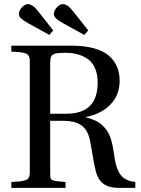

<svg xmlns="http://www.w3.org/2000/svg" viewBox="-20 -914 684 934"><path d="M71.8 -846.2Q71.8 -861.8 86.4 -877.9Q101.1 -894 116.2 -894Q126 -894 136.2 -887.5Q146.5 -880.9 152.8 -874Q159.2 -867.2 168.9 -855L238.8 -766.1L220.2 -744.1L119.1 -799.8Q91.3 -815.9 81.5 -825.2Q71.8 -834.5 71.8 -846.2ZM242.2 -846.2Q242.2 -862.3 256.6 -878.2Q271 -894 286.1 -894Q295.9 -894 306.2 -887.5Q316.4 -880.9 322.8 -874Q329.1 -867.2 338.9 -855L409.2 -766.1L390.1 -744.1L289.1 -799.8Q261.2 -815.9 251.7 -825.2Q242.2 -834.5 242.2 -846.2ZM35.2 0V-28.8Q60.5 -30.3 72.8 -31.2Q85 -32.2 97.2 -35.6Q109.4 -39.1 113.3 -41.7Q117.2 -44.4 120.8 -52.7Q124.5 -61 124.8 -68.6Q125 -76.2 125 -92.8V-599.1Q125 -615.7 124.8 -623.3Q124.5 -630.9 120.8 -639.2Q117.2 -647.5 113.3 -650.1Q109.4 -652.8 97.2 -656.2Q85 -659.7 72.8 -660.6Q60.5 -661.6 35.2 -663.1V-691.9H327.1Q390.6 -691.9 437.3 -679Q483.9 -666 510.5 -642.3Q537.1 -618.7 549.6 -588.6Q562 -558.6 562 -521Q562 -451.7 517.1 -405.5Q472.2 -359.4 398.9 -345.2V-342.8Q424.8 -336.4 444.8 -326.9Q464.8 -317.4 478.8 -303.7Q492.7 -290 502.2 -275.9Q511.7 -261.7 518.1 -241.7Q524.4 -221.7 528.1 -204.1Q531.7 -186.5 535.2 -161.1Q539.1 -131.8 544.2 -112.3Q549.3 -92.8 560.3 -73.2Q571.3 -53.7 590.6 -42.7Q609.9 -31.7 638.2 -28.8V0H557.1Q510.7 0 483.2 -19.8Q455.6 -39.6 444.8 -85.9Q438.5 -111.3 428.7 -169.2Q418.9 -227.1 416 -238.8Q403.8 -286.6 372.8 -306.4Q341.8 -326.2 293 -326.2H224.1V-92.8Q224.1 -60.5 224.6 -54.2Q225.1 -47.9 227.1 -44.9Q228 -43 229.7 -41.3Q231.4 -39.6 234.1 -38.3Q236.8 -37.1 239.3 -36.1Q241.7 -35.2 246.1 -34.4Q250.5 -33.7 253.9 -33.2Q257.3 -32.7 263.2 -32Q269 -31.2 273.4 -31Q277.8 -30.8 285.6 -30Q293.5 -29.3 298.8 -28.8V0ZM224.1 -360.8H303.2Q455.1 -360.8 455.1 -512.2Q455.1 -554.7 441.2 -584.5Q427.2 -614.3 403.3 -629.4Q379.4 -644.5 353.5 -650.9Q327.6 -657.2 296.9 -657.2Q263.2 -657.2 248.3 -653.1Q233.4 -648.9 228.8 -639.2Q224.1 -629.4 224.1 -606.9Z"/></svg>

Font: Heuristica
Style: Regular
Weight: 400
Version: Version 1.0.2